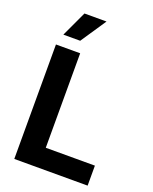

<svg xmlns="http://www.w3.org/2000/svg" viewBox="-173 -1053 912 1146"><g transform="rotate(20 283.5 -479.5)"><path d="M528.8 0H63V-727.1H216.8V-127H528.8ZM191.4 -797.4H84.5L159.7 -959H299.8Z"/></g></svg>

Font: My Font
Style: Bold
Weight: 500
Designer: Rasmus Andersson
Foundry: rsms
Version: Version 0.001